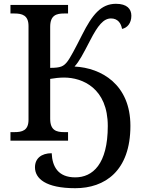

<svg xmlns="http://www.w3.org/2000/svg" viewBox="-20 -740 743 1010"><path d="M376 250C531 250 666 160 666 -78C666 -296 513 -383 372 -390C397 -417 416 -454 454 -527C495 -607 525 -643 564 -643C600 -643 617 -617 622 -588C649 -593 671 -618 671 -657C671 -693 648 -720 590 -720C511 -720 465 -662 412 -557C375 -484 349 -434 332 -413C314 -392 301 -383 244 -383V-599C244 -660 277 -669 317 -669H338V-714H35V-669H56C96 -669 130 -660 130 -603V-110C130 -53 96 -45 56 -45H35V0H338V-45H317C277 -45 244 -54 244 -115V-325C267 -329 293 -332 317 -332C414 -332 547 -276 547 -77C547 124 467 193 376 193C286 193 255 137 252 66C197 66 164 94 164 140C164 199 220 250 376 250Z"/></svg>

Font: Noto Serif Medium
Style: Regular
Weight: 500
Designer: Monotype Design Team
Foundry: Monotype Imaging Inc.
Version: Version 2.013